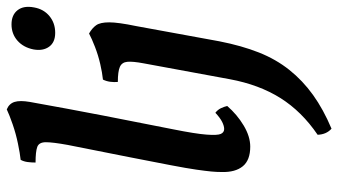

<svg xmlns="http://www.w3.org/2000/svg" viewBox="-236 -514 999 567"><g transform="rotate(-90 263.5 -230.5)"><path d="M114 9Q74 9 56 -13Q38 -35 39 -75Q39 -90 40.5 -106Q42 -122 46 -150Q50 -178 59 -225Q68 -272 82.5 -346Q97 -420 119 -530Q127 -574 127 -594.5Q127 -615 113 -620Q99 -625 67 -625Q67 -637 68.5 -648.5Q70 -660 75 -669Q94 -671 123 -677Q152 -683 179.5 -692.5Q207 -702 224 -710Q241 -703 246 -687Q251 -671 246 -642Q226 -530 205.5 -424Q185 -318 165 -218Q152 -153 149.5 -120.5Q147 -88 151.5 -78Q156 -68 166 -68Q175 -68 187 -74Q199 -80 214 -94Q223 -87 227.5 -77.5Q232 -68 234 -59Q209 -30 176.5 -10.5Q144 9 114 9ZM167 249Q150 234 149 208Q218 161 257.5 98Q297 35 313 -51L360 -306Q366 -338 364.5 -354Q363 -370 349.5 -376Q336 -382 305 -382Q304 -393 305.5 -404.5Q307 -416 312 -426Q332 -428 358 -434Q384 -440 408.5 -449.5Q433 -459 448 -467Q464 -458 472.5 -446Q481 -434 481 -407.5Q481 -381 470 -328L425 -82Q412 -16 392 34.5Q372 85 340.5 124.5Q309 164 266.5 194.5Q224 225 167 249ZM450 -567Q422 -567 409 -585Q396 -603 401 -631Q407 -661 427 -678.5Q447 -696 475 -696Q503 -696 517 -678Q531 -660 525 -629Q520 -601 499.5 -584Q479 -567 450 -567Z"/></g></svg>

Font: Vollkorn Medium
Style: Italic
Weight: 500
Italic angle: -11°
Designer: Friedrich Althausen
Foundry: Friedrich Althausen
Version: Version 5.000